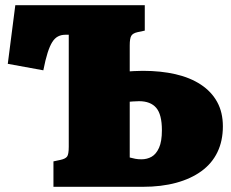

<svg xmlns="http://www.w3.org/2000/svg" viewBox="-20 -720 889 740"><path d="M186 0V-98L214 -104Q232 -108 238.5 -116.5Q245 -125 245 -155V-586H231Q216 -586 203.5 -579.5Q191 -573 181.5 -558Q172 -543 163.5 -516.5Q155 -490 147 -449L10 -474L39 -700H538V-602L510 -596Q492 -592 486 -582Q480 -572 480 -545V-445Q488 -446 496 -446Q504 -446 513 -446.5Q522 -447 531 -447Q600 -447 656.5 -434Q713 -421 754 -394Q795 -367 817 -327Q839 -287 839 -233Q839 -177 818 -133.5Q797 -90 756.5 -60.5Q716 -31 659 -15.5Q602 0 530 0ZM480 -113Q491 -110 501.5 -108Q512 -106 525 -106Q547 -106 564.5 -116Q582 -126 593 -150.5Q604 -175 604 -218Q604 -279 582 -304.5Q560 -330 516 -330Q510 -330 504 -329.5Q498 -329 492 -329Q486 -329 480 -328Z"/></svg>

Font: Literata Variable Black
Style: Regular
Weight: 900
Designer: Latin by Veronika Burian and Jose Scaglione. Greek by Irene Vlachou. Cyrillic by Vera Evstafieva.
Foundry: TypeTogether
Version: Version 3.021